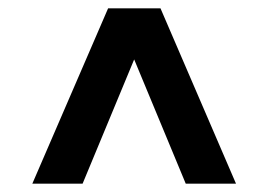

<svg xmlns="http://www.w3.org/2000/svg" viewBox="-20 -579 640 458"><path d="M57.1 -140.8 237.9 -559.2H362.8L543 -140.8H423.1L266.4 -518.3H333.7L177 -140.8Z"/></svg>

Font: Montserrat Alternates Thin
Style: Regular
Weight: 100
Designer: Julieta Ulanovsky
Foundry: Julieta Ulanovsky
Version: Version 9.000